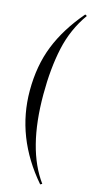

<svg xmlns="http://www.w3.org/2000/svg" viewBox="-129 -783 478 912"><g transform="rotate(15 110.0 -326.5)"><path d="M181 86 172 91Q9 -98 9 -327Q9 -450 48.5 -549Q88 -648 170 -744L179 -739Q120 -656 98 -555Q76 -454 76 -326Q76 -57 181 86Z"/></g></svg>

Font: Forum
Style: Regular
Weight: 400
Designer: Denis Masharov
Foundry: Denis Masharov
Version: Version 1.000